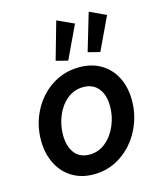

<svg xmlns="http://www.w3.org/2000/svg" viewBox="-117 -869 799 960"><g transform="rotate(-15 282.0 -389.0)"><path d="M37.1 -224.6Q37.1 -304.7 73 -374.8Q108.9 -444.8 172.9 -486.8Q236.8 -528.8 315.9 -528.8Q380.9 -528.8 429 -499.8Q477.1 -470.7 502.7 -419.2Q528.3 -367.7 528.3 -300.8Q528.3 -220.7 492.2 -149.7Q456.1 -78.6 392.3 -35.4Q328.6 7.8 249.5 7.8Q185.1 7.8 137 -22Q88.9 -51.8 63 -104.7Q37.1 -157.7 37.1 -224.6ZM415 -300.3Q415 -358.9 387.5 -393.3Q359.9 -427.7 309.6 -427.7Q262.2 -427.7 225.8 -397.9Q189.5 -368.2 169.9 -320.6Q150.4 -272.9 150.4 -222.2Q150.4 -163.1 177.2 -128.2Q204.1 -93.3 254.4 -93.3Q301.3 -93.3 337.9 -123.5Q374.5 -153.8 394.8 -201.7Q415 -249.5 415 -300.3ZM376.5 -590.3 434.1 -784.7 518.6 -745.1 438 -574.7ZM210.9 -590.3 266.1 -784.7 352.5 -745.1 272 -574.7Z"/></g></svg>

Font: Reddit Sans Vanilla SemiBold
Style: Italic
Weight: 600
Italic angle: -11.25°
Designer: Stephen Hutchings
Version: Version 1.013